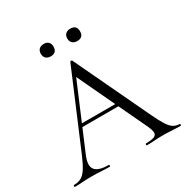

<svg xmlns="http://www.w3.org/2000/svg" viewBox="-183 -949 1066 1100"><g transform="rotate(-30 350.0 -399.5)"><path d="M194.2 -275.4 204.4 -295.4H469.2L476.2 -275.4ZM698.6 -12Q702.8 -12 702.8 -6Q702.8 0 698.6 0Q670.2 0 640.1 -2Q610 -4 582.4 -4Q550.8 -4 527.8 -2Q504.8 0 477 0Q473 0 473 -6Q473 -12 477 -12Q530 -12 542.9 -27.3Q555.8 -42.6 535.6 -86L314.2 -555L339.2 -585.8L145 -126.8Q119.6 -66 141.6 -39Q163.6 -12 229.2 -12Q234.2 -12 234.2 -6Q234.2 0 229.2 0Q199.2 0 174.2 -2Q149.2 -4 111.2 -4Q75.4 -4 53.5 -2Q31.6 0 0.8 0Q-3.2 0 -3.2 -6Q-3.2 -12 0.8 -12Q27.8 -12 47.7 -22.3Q67.6 -32.6 85.5 -59.5Q103.4 -86.4 124.4 -136L335 -633.8Q336.8 -636.8 342 -636.9Q347.2 -637 348.2 -633.8L583.8 -137Q607 -87.6 624.9 -60.1Q642.8 -32.6 660.3 -22.3Q677.8 -12 698.6 -12ZM254.4 -716.6Q234.2 -716.6 222.8 -727.5Q211.4 -738.4 211.4 -758Q211.4 -777.2 222.8 -788Q234.2 -798.8 254.4 -798.8Q273.8 -798.8 284.5 -788Q295.2 -777.2 295.2 -758Q295.2 -716.6 254.4 -716.6ZM429.2 -716.6Q409.8 -716.6 398.1 -727.5Q386.4 -738.4 386.4 -758Q386.4 -777.2 398.1 -787.9Q409.8 -798.6 429.2 -798.6Q470.8 -798.6 470.8 -758Q470.8 -716.6 429.2 -716.6Z"/></g></svg>

Font: Cormorant Infant Light
Style: Regular
Weight: 300
Designer: Christian Thalmann (Catharsis Fonts)
Foundry: Catharsis Fonts
Version: Version 4.001